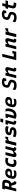

<svg xmlns="http://www.w3.org/2000/svg" viewBox="4365 -5199 853 9623"><g transform="rotate(-90 4791.5 -387.5)"><path d="M151 0H22Q11 0 13 -11Q50 -159 84.5 -295Q119 -431 155 -576H118Q106 -576 110 -587Q117 -616 123.5 -644Q130 -672 137 -700H401Q520 -700 565.5 -641.5Q611 -583 586 -482L572 -426Q556 -359 521.5 -317.5Q487 -276 430 -257Q438 -230 445.5 -203Q453 -176 461 -149Q466 -132 472 -127Q478 -122 490 -122H523Q516 -94 509 -65Q502 -36 494 -7Q491 4 480 4H459Q408 4 384.5 -12Q361 -28 349 -70Q337 -113 325 -156Q313 -199 301 -242H211Q202 -208 193 -172Q184 -136 175 -98Q168 -71 162 -46.5Q156 -22 151 0ZM270 -476Q262 -445 254.5 -415.5Q247 -386 240 -357H330Q411 -357 430 -435L446 -496Q458 -542 438 -560Q423 -576 386 -576H295Q288 -550 282 -525Q276 -500 270 -476Z M956 -550Q1029 -550 1077 -524.5Q1125 -499 1143.5 -456.5Q1162 -414 1148 -364L1144 -347Q1124 -275 1073 -244.5Q1022 -214 929 -214H780L778 -207Q765 -156 785 -131Q808 -102 887 -102Q937 -102 976 -109.5Q1015 -117 1054 -130H1072Q1066 -106 1060 -81Q1054 -56 1047 -30Q1046 -26 1042 -22Q1029 -9 984.5 1.5Q940 12 873 12Q783 12 726.5 -18Q670 -48 649.5 -101.5Q629 -155 646 -224L675 -339Q701 -440 773 -495Q845 -550 956 -550ZM938 -440Q888 -440 856 -416Q824 -392 810 -336L800 -297H927Q961 -297 985 -311.5Q1009 -326 1016 -359Q1026 -397 1004 -419Q994 -429 978 -434.5Q962 -440 938 -440Z M1563 -550Q1619 -550 1655.5 -540Q1692 -530 1699 -522Q1701 -518 1700 -513Q1693 -483 1686 -456Q1679 -429 1671 -398H1653Q1628 -409 1600.5 -415.5Q1573 -422 1539 -422Q1489 -422 1451.5 -398Q1414 -374 1398 -309L1382 -247Q1367 -183 1388 -150Q1408 -116 1462 -116Q1496 -116 1527.5 -124Q1559 -132 1590 -144H1608Q1601 -115 1594 -85.5Q1587 -56 1579 -27Q1578 -21 1573 -18Q1563 -10 1530 1Q1497 12 1440 12Q1322 12 1267.5 -54Q1213 -120 1243 -246L1260 -320Q1317 -550 1563 -550Z M1834 -538H1966Q1978 -538 1974 -527Q1952 -440 1930 -353.5Q1908 -267 1887 -180Q1874 -131 1921 -131Q1948 -131 1981 -148.5Q2014 -166 2058 -212Q2070 -261 2082 -308.5Q2094 -356 2108.5 -411Q2123 -466 2141 -538H2270Q2281 -538 2278 -527Q2253 -430 2227.5 -328.5Q2202 -227 2181 -142Q2178 -126 2183 -121Q2189 -115 2199 -115H2230L2203 -10Q2200 0 2190 0H2144Q2089 0 2062 -27.5Q2035 -55 2036 -102H2017Q1971 -42 1926.5 -15Q1882 12 1836 12Q1791 12 1765 -10.5Q1739 -33 1732 -69.5Q1725 -106 1735 -146Q1753 -220 1772 -294Q1791 -368 1809 -442Q1815 -468 1821.5 -492.5Q1828 -517 1834 -538Z M2454 0H2309Q2297 0 2301 -11Q2303 -17 2311 -49Q2319 -81 2331 -129Q2343 -177 2357 -233Q2371 -289 2384.5 -343Q2398 -397 2409 -440Q2416 -468 2422 -493.5Q2428 -519 2433 -538H2578Q2589 -538 2586 -527Q2581 -507 2575.5 -486.5Q2570 -466 2565 -444H2585Q2608 -497 2639.5 -522.5Q2671 -548 2715 -548Q2732 -548 2743.5 -544Q2755 -540 2759 -535Q2763 -531 2762 -525Q2753 -491 2745.5 -462.5Q2738 -434 2729 -399H2710Q2698 -404 2685 -406.5Q2672 -409 2656 -409Q2625 -409 2597.5 -395.5Q2570 -382 2540 -346Q2519 -261 2497 -172.5Q2475 -84 2454 0Z M2980 -122Q3039 -122 3061.5 -134.5Q3084 -147 3090 -166Q3094 -182 3085 -197Q3076 -212 3037 -218L2960 -230Q2879 -242 2847 -286Q2815 -330 2831 -392Q2852 -475 2924.5 -512Q2997 -549 3102 -549Q3181 -549 3228 -535Q3275 -521 3282 -513Q3284 -509 3282 -503Q3275 -473 3268 -445Q3261 -417 3254 -386H3234Q3198 -401 3164 -408.5Q3130 -416 3082 -416Q3028 -416 3000 -406.5Q2972 -397 2966 -377Q2962 -360 2969.5 -346Q2977 -332 3007 -327L3090 -315Q3146 -308 3178.5 -282.5Q3211 -257 3222 -222Q3233 -187 3224 -148Q3201 -58 3131.5 -23.5Q3062 11 2947 11Q2892 11 2845.5 1Q2799 -9 2769.5 -21Q2740 -33 2734 -40Q2732 -43 2733 -48Q2741 -83 2747.5 -111.5Q2754 -140 2760 -167H2779Q2823 -145 2866.5 -133.5Q2910 -122 2980 -122Z M3377 -538H3579Q3590 -538 3587 -527Q3563 -434 3540 -341Q3517 -248 3494 -154Q3488 -131 3495 -124Q3501 -118 3520 -118H3562Q3555 -92 3548 -63.5Q3541 -35 3534 -8Q3532 0 3521 0H3492Q3430 0 3397.5 -21.5Q3365 -43 3357 -79.5Q3349 -116 3360 -160Q3376 -225 3392.5 -290.5Q3409 -356 3425 -420H3359Q3347 -420 3350 -431Q3357 -457 3363.5 -484.5Q3370 -512 3377 -538ZM3496 -794H3659Q3670 -794 3667 -783L3634 -654H3471Q3460 -654 3463 -665Z M3714 -538H3901Q3912 -538 3909 -527Q3887 -438 3865 -349.5Q3843 -261 3821 -172Q3817 -159 3814.5 -146.5Q3812 -134 3808 -119Q3813 -118 3820 -117Q3827 -116 3835 -116Q3899 -116 3944 -155.5Q3989 -195 4007 -265L4020 -314Q4037 -381 4035.5 -428Q4034 -475 4014 -519L4019 -538H4129Q4136 -538 4142 -534Q4155 -521 4162.5 -487.5Q4170 -454 4170 -409Q4170 -364 4157 -314L4144 -265Q4110 -128 4024 -59Q3938 10 3826 10Q3756 10 3710 -5Q3664 -20 3653 -30Q3650 -33 3651 -40Q3675 -135 3699.5 -230.5Q3724 -326 3747 -420H3695Q3684 -420 3687 -431Q3692 -451 3699.5 -481Q3707 -511 3714 -538Z M4546 -550Q4619 -550 4667 -524.5Q4715 -499 4733.5 -456.5Q4752 -414 4738 -364L4734 -347Q4714 -275 4663 -244.5Q4612 -214 4519 -214H4370L4368 -207Q4355 -156 4375 -131Q4398 -102 4477 -102Q4527 -102 4566 -109.5Q4605 -117 4644 -130H4662Q4656 -106 4650 -81Q4644 -56 4637 -30Q4636 -26 4632 -22Q4619 -9 4574.5 1.5Q4530 12 4463 12Q4373 12 4316.5 -18Q4260 -48 4239.5 -101.5Q4219 -155 4236 -224L4265 -339Q4291 -440 4363 -495Q4435 -550 4546 -550ZM4528 -440Q4478 -440 4446 -416Q4414 -392 4400 -336L4390 -297H4517Q4551 -297 4575 -311.5Q4599 -326 4606 -359Q4616 -397 4594 -419Q4584 -429 4568 -434.5Q4552 -440 4528 -440Z M5491 -719Q5574 -719 5622.5 -698Q5671 -677 5690 -656Q5697 -649 5694 -639Q5687 -610 5677.5 -572.5Q5668 -535 5660 -502H5543Q5532 -502 5535 -513Q5539 -529 5543.5 -547Q5548 -565 5554 -589Q5527 -599 5483 -599Q5425 -599 5392 -582Q5359 -565 5348 -527L5342 -502Q5334 -470 5343 -450.5Q5352 -431 5401 -415L5486 -387Q5569 -359 5594.5 -309.5Q5620 -260 5604 -198L5592 -150Q5570 -61 5500.5 -21Q5431 19 5320 19Q5263 19 5215.5 8.5Q5168 -2 5136.5 -18.5Q5105 -35 5092 -52Q5088 -57 5090 -63Q5099 -99 5107 -127Q5115 -155 5119 -174H5138Q5176 -143 5220 -125Q5264 -107 5333 -107Q5394 -107 5426.5 -125Q5459 -143 5466 -170L5475 -205Q5482 -234 5469.5 -250.5Q5457 -267 5413 -281L5327 -310Q5268 -330 5240.5 -362Q5213 -394 5207.5 -430.5Q5202 -467 5209 -500L5222 -548Q5245 -636 5316.5 -677.5Q5388 -719 5491 -719Z M5820 -538H5953Q5965 -538 5961 -527Q5951 -489 5942 -451H5961Q6046 -550 6131 -550Q6194 -550 6223 -509Q6252 -468 6234 -397Q6218 -330 6201.5 -265.5Q6185 -201 6168 -133Q6165 -122 6169 -118Q6172 -115 6182 -115H6217Q6210 -89 6204 -63Q6198 -37 6191 -11Q6188 0 6177 0H6115Q6051 0 6030.5 -40Q6010 -80 6024 -136Q6040 -198 6054 -254Q6068 -310 6084 -373Q6094 -419 6051 -419Q5991 -419 5917 -349Q5873 -174 5830 0H5697Q5685 0 5689 -11Q5715 -118 5742 -225.5Q5769 -333 5796 -440Q5804 -468 5810 -493.5Q5816 -519 5820 -538Z M6596 0Q6584 0 6588 -11Q6625 -158 6661.5 -305.5Q6698 -453 6735 -600Q6741 -625 6747.5 -650Q6754 -675 6760 -700H6893Q6905 -700 6901 -689Q6866 -548 6830.5 -406.5Q6795 -265 6760 -124H6913Q6917 -141 6921.5 -159Q6926 -177 6930 -193H7046Q7056 -193 7054 -182Q7048 -157 7039.5 -124.5Q7031 -92 7023 -59Q7015 -26 7008 0Z M7270 -538H7403Q7415 -538 7411 -527Q7401 -489 7392 -451H7411Q7496 -550 7581 -550Q7644 -550 7673 -509Q7702 -468 7684 -397Q7668 -330 7651.5 -265.5Q7635 -201 7618 -133Q7615 -122 7619 -118Q7622 -115 7632 -115H7667Q7660 -89 7654 -63Q7648 -37 7641 -11Q7638 0 7627 0H7565Q7501 0 7480.5 -40Q7460 -80 7474 -136Q7490 -198 7504 -254Q7518 -310 7534 -373Q7544 -419 7501 -419Q7441 -419 7367 -349Q7323 -174 7280 0H7147Q7135 0 7139 -11Q7165 -118 7192 -225.5Q7219 -333 7246 -440Q7254 -468 7260 -493.5Q7266 -519 7270 -538Z M7894 0H7749Q7737 0 7741 -11Q7743 -17 7751 -49Q7759 -81 7771 -129Q7783 -177 7797 -233Q7811 -289 7824.5 -343Q7838 -397 7849 -440Q7856 -468 7862 -493.5Q7868 -519 7873 -538H8018Q8029 -538 8026 -527Q8021 -507 8015.5 -486.5Q8010 -466 8005 -444H8025Q8048 -497 8079.5 -522.5Q8111 -548 8155 -548Q8172 -548 8183.5 -544Q8195 -540 8199 -535Q8203 -531 8202 -525Q8193 -491 8185.5 -462.5Q8178 -434 8169 -399H8150Q8138 -404 8125 -406.5Q8112 -409 8096 -409Q8065 -409 8037.5 -395.5Q8010 -382 7980 -346Q7959 -261 7937 -172.5Q7915 -84 7894 0Z M8891 -719Q8974 -719 9022.5 -698Q9071 -677 9090 -656Q9097 -649 9094 -639Q9087 -610 9077.5 -572.5Q9068 -535 9060 -502H8943Q8932 -502 8935 -513Q8939 -529 8943.5 -547Q8948 -565 8954 -589Q8927 -599 8883 -599Q8825 -599 8792 -582Q8759 -565 8748 -527L8742 -502Q8734 -470 8743 -450.5Q8752 -431 8801 -415L8886 -387Q8969 -359 8994.5 -309.5Q9020 -260 9004 -198L8992 -150Q8970 -61 8900.5 -21Q8831 19 8720 19Q8663 19 8615.5 8.5Q8568 -2 8536.5 -18.5Q8505 -35 8492 -52Q8488 -57 8490 -63Q8499 -99 8507 -127Q8515 -155 8519 -174H8538Q8576 -143 8620 -125Q8664 -107 8733 -107Q8794 -107 8826.5 -125Q8859 -143 8866 -170L8875 -205Q8882 -234 8869.5 -250.5Q8857 -267 8813 -281L8727 -310Q8668 -330 8640.5 -362Q8613 -394 8607.5 -430.5Q8602 -467 8609 -500L8622 -548Q8645 -636 8716.5 -677.5Q8788 -719 8891 -719Z M9483 -129Q9475 -98 9468.5 -70Q9462 -42 9454 -11Q9451 0 9440 0H9366Q9254 0 9210 -59.5Q9166 -119 9191 -221Q9203 -269 9215 -316.5Q9227 -364 9239 -412H9169Q9158 -412 9160 -423Q9168 -454 9175 -480.5Q9182 -507 9189 -538H9271Q9279 -571 9288 -607Q9294 -630 9299.5 -653.5Q9305 -677 9311 -700H9435Q9447 -700 9443 -689Q9423 -612 9404 -538H9574Q9586 -538 9582 -527Q9575 -496 9568.5 -469.5Q9562 -443 9554 -412H9372Q9360 -364 9348 -316.5Q9336 -269 9324 -221Q9311 -166 9326 -148Q9335 -136 9352.5 -132.5Q9370 -129 9395 -129Z"/></g></svg>

Font: Recursive Sn Lnr St
Style: Bold Italic
Weight: 700
Italic angle: -15°
Version: Version 1.079;hotconv 1.0.112;makeotfexe 2.5.65598; ttfautoh